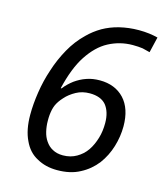

<svg xmlns="http://www.w3.org/2000/svg" viewBox="-110 -807 771 901"><g transform="rotate(15 275.5 -357.0)"><path d="M251 10C214 10 181 2 153 -14C124 -29 102 -53 87 -86C71 -119 63 -160 63 -209C63 -244 66 -280 72 -319C78 -358 87 -396 100 -434C112 -472 128 -508 147 -542C166 -576 189 -606 216 -632C235 -651 257 -668 281 -682C304 -695 331 -706 360 -713C389 -720 420 -724 454 -724C471 -724 488 -723 504 -721C520 -719 534 -716 546 -713L528 -637C517 -640 505 -643 492 -646C478 -648 462 -649 444 -649C402 -649 363 -639 327 -620C291 -601 260 -570 233 -529C206 -488 185 -433 169 -366H173C186 -383 201 -397 218 -410C235 -422 253 -432 274 -439C294 -446 315 -449 338 -449C387 -449 427 -433 456 -402C485 -371 500 -326 500 -269C500 -236 495 -203 485 -170C475 -137 460 -107 440 -80C419 -53 393 -31 362 -15C331 2 294 10 251 10ZM260 -64C285 -64 307 -70 326 -81C345 -92 361 -106 374 -125C387 -144 396 -165 403 -188C410 -211 413 -236 413 -261C413 -298 404 -327 387 -348C370 -368 343 -378 308 -378C284 -378 262 -373 242 -362C222 -351 205 -338 192 -323C178 -308 168 -293 162 -279C159 -272 157 -265 155 -257C153 -248 152 -240 151 -231C150 -222 150 -212 150 -203C150 -185 152 -168 156 -151C160 -134 166 -120 175 -107C184 -94 195 -83 209 -76C223 -68 240 -64 260 -64Z"/></g></svg>

Font: NameLogos Sans
Style: Italic
Weight: 500
Version: Version 0.1